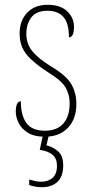

<svg xmlns="http://www.w3.org/2000/svg" viewBox="-20 -561 382 802"><path d="M168 10Q122 10 95.5 -7Q69 -24 57.5 -48Q46 -72 46 -94Q46 -138 67 -138Q67 -80 90 -47.5Q113 -15 168 -15Q218 -15 244.5 -45Q271 -75 271 -130Q271 -164 255 -193.5Q239 -223 184 -257Q138 -287 111.5 -311.5Q85 -336 73.5 -361.5Q62 -387 62 -421Q62 -475 93.5 -508Q125 -541 179 -541Q232 -541 260.5 -514Q289 -487 289 -449Q289 -405 268 -405Q268 -463 245.5 -489.5Q223 -516 178 -516Q132 -516 111 -488.5Q90 -461 90 -420Q90 -377 116 -346Q142 -315 194 -283Q258 -245 278.5 -208.5Q299 -172 299 -127Q299 -64 263.5 -27Q228 10 168 10ZM155 221Q128 221 102 212V189Q116 193 128 195.5Q140 198 152 198Q181 198 199.5 182Q218 166 218 131Q218 101 199.5 85.5Q181 70 146 65L162 -9H187L174 46Q200 52 222 70.5Q244 89 244 130Q244 176 220 198.5Q196 221 155 221Z"/></svg>

Font: Noto Serif Tamil Condensed Thin
Style: Regular
Weight: 100
Width: 3
Designer: Indian Type Foundry, Tom Grace, and the Monotype Design Team
Foundry: Monotype Imaging Inc.
Version: Version 2.004; ttfautohint (v1.8.4.7-5d5b)